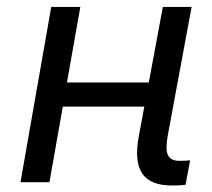

<svg xmlns="http://www.w3.org/2000/svg" viewBox="-20 -538 626 567"><path d="M40.5 0H126L165.5 -223.1H406.2L390.1 -136.7C371.1 -35.2 403.3 9.8 488.3 9.8C503.4 9.8 516.1 9.3 527.8 7.8L541.5 -64.5C530.8 -63.5 521 -63 511.2 -63C472.7 -63 465.8 -85.4 476.1 -141.6L545.9 -517.6H460.9L419.4 -294.4H177.7L217.3 -517.6H131.3Z"/></svg>

Font: Cascadia Mono SemiLight
Style: Italic
Weight: 350
Italic angle: -10°
Monospace: yes
Designer: Aaron Bell
Foundry: Saja Typeworks
Version: Version 2404.023